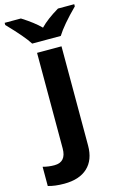

<svg xmlns="http://www.w3.org/2000/svg" viewBox="-211 -829 723 1131"><g transform="rotate(-15 150.0 -263.0)"><path d="M5.9 120.1Q78.1 120.1 78.1 37.1V-545.9H227.1V59.1Q227.1 146.5 176.8 193.4Q126.5 240.2 34.2 240.2Q-22.9 240.2 -64 228V110.8Q-29.8 120.1 5.9 120.1ZM-60.5 -766.1H38.6Q110.4 -720.7 150.4 -680.2Q191.4 -722.7 264.6 -766.1H363.8V-752.9Q274.4 -663.6 238.8 -606H64.5Q34.2 -654.8 -60.5 -752.9Z"/></g></svg>

Font: OpenSans-Bold
Style: Bold
Weight: 700
Foundry: Ascender Corporation
Version: Version 1.10